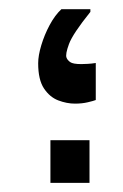

<svg xmlns="http://www.w3.org/2000/svg" viewBox="-20 -400 268 420"><path d="M189.5 -181.2Q184.6 -179.2 172.1 -176.3Q159.7 -173.3 144 -173.3Q126 -173.3 107.4 -180.4Q88.9 -187.5 76.2 -206.5Q63.5 -225.6 63.5 -261.7Q63.5 -278.3 70.3 -301Q77.1 -323.7 88.6 -345.2Q100.1 -366.7 114.3 -379.9H177.7V-374Q139.2 -326.2 130.9 -303.7Q122.6 -281.2 125.5 -273.9Q127.4 -268.6 133.5 -264.2Q139.6 -259.8 157.7 -259.8Q164.1 -259.8 171.9 -260.3Q179.7 -260.7 189.5 -262.2ZM90.3 0V-93.3H175.8V0Z"/></svg>

Font: Markazi Text
Style: Bold
Weight: 700
Designer: Borna Izadpanah (Arabic designer), Fiona Ross (Arabic design director) and Florian Runge (Latin designer)
Foundry: Borna Izadpanah and Florian Runge
Version: Version 1.001; ttfautohint (v1.8.3)